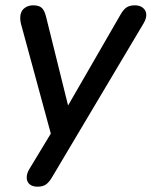

<svg xmlns="http://www.w3.org/2000/svg" viewBox="-20 -515 570 722"><path d="M121 187Q102 187 91.5 178Q81 169 80.5 154Q80 139 89 123L184 -34L177 9L59 -425Q54 -445 57.5 -461Q61 -477 74 -486Q87 -495 105 -495Q127 -495 137.5 -485Q148 -475 154 -449L245 -82H215L432 -458Q443 -478 455 -486.5Q467 -495 487 -495Q506 -495 517.5 -485.5Q529 -476 530 -461.5Q531 -447 521 -429L176 151Q165 170 153 178.5Q141 187 121 187Z"/></svg>

Font: Nunito ExtraLight SemiBold
Style: Italic
Weight: 600
Italic angle: -9°
Version: Version 3.602